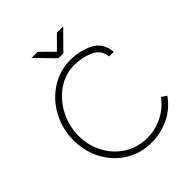

<svg xmlns="http://www.w3.org/2000/svg" viewBox="-245 -1038 1206 1206"><g transform="rotate(-45 357.5 -435.0)"><path d="M61 -337Q61 -437 106.5 -522.5Q152 -608 230.5 -658.5Q309 -709 403 -709Q487 -709 556 -674.5Q625 -640 633 -552H592Q584 -619 523.5 -644Q463 -669 398 -669Q318 -669 250 -622Q182 -575 142.5 -497.5Q103 -420 103 -334Q103 -251 141 -178.5Q179 -106 247 -63Q315 -20 400 -20Q473 -20 537.5 -53Q602 -86 642 -142L676 -119Q627 -50 554 -15Q481 20 399 20Q302 20 225 -28Q148 -76 104.5 -157.5Q61 -239 61 -337ZM295 -890 381 -805 466 -890H522L402 -769H359L240 -890Z"/></g></svg>

Font: Bellota Text Light
Style: Regular
Weight: 300
Designer: Kemie Guaida
Foundry: Kemie Guaida
Version: Version 4.001